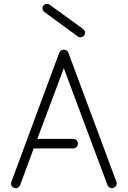

<svg xmlns="http://www.w3.org/2000/svg" viewBox="-20 -978 670 1008"><path d="M54 8Q44 5 40 -4.5Q36 -14 40 -24L291 -701Q298 -717 315 -717Q332 -717 339 -701L591 -24Q595 -14 590.5 -4.5Q586 5 576 8Q567 12 557.5 7.5Q548 3 544 -7L315 -620L176 -249H365Q375 -249 382 -241.5Q389 -234 389 -223Q389 -213 382 -206Q375 -199 365 -199H157L86 -7Q82 3 73 7.5Q64 12 54 8ZM388 -787 213 -915Q205 -921 203.5 -930.5Q202 -940 207 -948Q214 -956 223.5 -957.5Q233 -959 241 -953L416 -826Q434 -811 422 -792Q416 -784 406 -782.5Q396 -781 388 -787Z"/></svg>

Font: Zen Kurenaido
Style: Regular
Weight: 400
Designer: Yoshimichi Ohira
Foundry: Positype
Version: Version 1.001